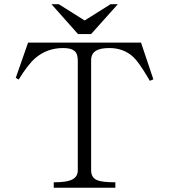

<svg xmlns="http://www.w3.org/2000/svg" viewBox="-20 -877 790 898"><path d="M519.5 1V-24.4Q458 -24.4 434.6 -34.2Q406.2 -45.9 406.2 -80.1V-594.7Q406.2 -626 428.7 -639.6Q449.2 -652.3 491.2 -652.3Q557.6 -652.3 602.5 -611.3Q628.9 -586.9 670.9 -515.6L680.7 -499L697.3 -505.9L639.6 -677.7H111.3L53.7 -512.7L67.4 -504.9Q110.4 -575.2 145.5 -605.5Q200.2 -652.3 275.4 -652.3Q311.5 -652.3 327.1 -639.6Q343.8 -627 343.8 -594.7V-80.1Q343.8 -46.9 310.5 -34.2Q286.1 -24.4 231.4 -24.4V1ZM531.2 -857.4H497.1L376 -781.2L254.9 -857.4H220.7L344.7 -717.8H406.2Z"/></svg>

Font: Batang
Style: Regular
Weight: 400
Version: Version 2.21